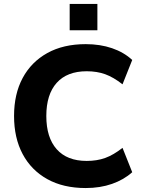

<svg xmlns="http://www.w3.org/2000/svg" viewBox="-20 -939 725 970"><path d="M413 11Q300 11 219 -34Q138 -79 94.5 -160.5Q51 -242 51 -353Q51 -464 94.5 -545Q138 -626 219 -671Q300 -716 413 -716Q486 -716 546 -695.5Q606 -675 648 -636L599 -513Q553 -549 511.5 -564Q470 -579 418 -579Q319 -579 266.5 -520.5Q214 -462 214 -353Q214 -244 266.5 -185Q319 -126 418 -126Q470 -126 511.5 -141Q553 -156 599 -192L648 -69Q606 -31 546 -10Q486 11 413 11ZM332 -786V-919H472V-786Z"/></svg>

Font: Mulish ExtraLight ExtraBold
Style: Regular
Weight: 800
Version: Version 3.603